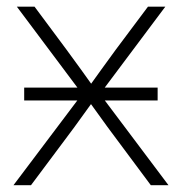

<svg xmlns="http://www.w3.org/2000/svg" viewBox="-20 -542 533 562"><path d="M50.8 -248V-285.6H441.4V-248ZM19.5 0 232.9 -283.2V-250.5L29.3 -522.5H81.1L174.8 -396.5Q196.3 -367.7 216.8 -338.9Q237.3 -310.1 257.8 -281.7H235.8Q256.3 -310.1 276.9 -338.9Q297.4 -367.7 318.8 -396.5L413.1 -522.5H463.9L260.3 -250.5V-283.2L473.1 0H421.4L314.9 -143.1Q293.9 -170.9 274.7 -198Q255.4 -225.1 235.4 -252.4H257.3Q237.3 -225.1 218 -198Q198.7 -170.9 177.7 -143.1L70.8 0Z"/></svg>

Font: Inter 28pt ExtraLight
Style: Regular
Weight: 250
Designer: Rasmus Andersson
Foundry: rsms
Version: Version 4.001;git-66647c0bb